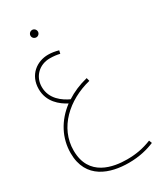

<svg xmlns="http://www.w3.org/2000/svg" viewBox="-246 -829 1005 1188"><g transform="rotate(-30 256.5 -235.0)"><path d="M198 -688C212 -688 224 -700 224 -714C224 -729 212 -741 198 -741C183 -741 171 -729 171 -714C171 -700 183 -688 198 -688ZM306 271C382 271 442 255 490 235L482 214C422 238 369 247 307 247C211 247 47 221 47 34C47 -128 180 -250 347 -291L341 -314C284 -300 233 -278 190 -250C143 -272 73 -318 73 -405C73 -480 130 -534 204 -534C233 -534 253 -531 275 -526L280 -548C254 -555 232 -559 206 -559C127 -559 50 -505 50 -403C50 -311 116 -260 166 -234C74 -165 23 -68 23 39C23 225 176 271 306 271Z"/></g></svg>

Font: Noto Sans Arabic UI Cn Th
Style: Regular
Weight: 100
Width: 3
Designer: Monotype Design Team, Nadine Chahine and Nizar Qandah
Foundry: Monotype Imaging Inc.
Version: Version 2.010